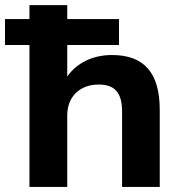

<svg xmlns="http://www.w3.org/2000/svg" viewBox="-49 -739 717 759"><path d="M216.8 0V-283.2C216.8 -356.4 266.1 -404.8 341.3 -404.8C403.8 -404.8 433.6 -373.5 433.6 -298.3V0H582.5V-304.7C582.5 -451.2 520.5 -521.5 393.6 -521.5C317.9 -521.5 254.9 -490.7 216.8 -436.5V-561H421.4V-663.6H216.8V-718.8H67.4V-663.6H-29.3V-561H67.4V0Z"/></svg>

Font: Winston
Style: Bold
Weight: 700
Designer: Vernon Adams, Kim Jin-seong, David Berlow, Cristiano Sobral
Foundry: The Winston Project Authors
Version: Version 3.004